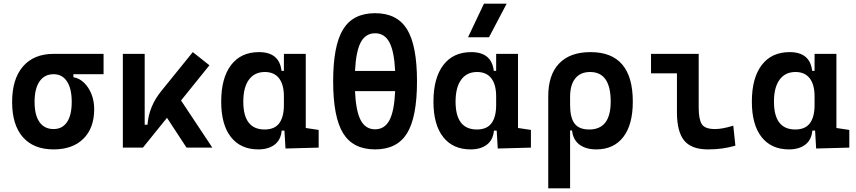

<svg xmlns="http://www.w3.org/2000/svg" viewBox="-20 -815 4728 1060"><path d="M275.9 9.8Q165.5 9.8 106.2 -57.9Q46.9 -125.5 46.9 -252Q46.9 -378.9 106.9 -448.2Q167 -517.6 275.9 -517.6H551.8V-405.3H385.3V-388.7Q418 -383.3 443.8 -358.4Q469.7 -333.5 484.9 -295.7Q500 -257.8 500 -212.4Q500 -107.9 440.4 -49.1Q380.9 9.8 275.9 9.8ZM275.9 -102.5Q324.2 -102.5 350.1 -141.1Q376 -179.7 376 -252Q376 -325.7 349.9 -365.5Q323.7 -405.3 275.9 -405.3Q225.6 -405.3 198.2 -365.5Q170.9 -325.7 170.9 -252Q170.9 -179.7 198 -141.1Q225.1 -102.5 275.9 -102.5Z M658.2 0V-517.6H778.8V-126.5H794.4Q801.8 -229 872.1 -314.5L1044.4 -527.3L1136.2 -454.6L979.5 -260.3L1152.3 0H1009.8L901.9 -164.6L769 0Z M1406.2 9.8Q1308.6 9.8 1254.9 -58.3Q1201.2 -126.5 1201.2 -253.9Q1201.2 -384.3 1255.6 -455.8Q1310.1 -527.3 1409.7 -527.3Q1522.5 -527.3 1534.2 -423.8H1547.4V-517.6H1668V-108.4L1739.3 -97.7V0L1556.2 4.9L1550.3 -93.8H1535.2Q1530.3 -42 1495.8 -16.1Q1461.4 9.8 1406.2 9.8ZM1547.4 -235.4V-282.2Q1547.4 -348.1 1520.5 -382.8Q1493.7 -417.5 1441.9 -417.5Q1385.3 -417.5 1354.2 -375Q1323.2 -332.5 1323.2 -253.9Q1323.2 -100.1 1440.9 -100.1Q1496.1 -100.1 1521.7 -134.8Q1547.4 -169.4 1547.4 -235.4Z M2050.8 9.8Q1929.2 9.8 1874.3 -79.3Q1819.3 -168.5 1819.3 -366.2Q1819.3 -564 1874.3 -653.1Q1929.2 -742.2 2050.8 -742.2Q2172.4 -742.2 2227.3 -653.1Q2282.2 -564 2282.2 -366.2Q2282.2 -168.5 2227.3 -79.3Q2172.4 9.8 2050.8 9.8ZM2050.8 -101.1Q2103.5 -101.1 2130.1 -151.4Q2156.7 -201.7 2161.6 -312H1939.9Q1944.8 -201.7 1971.4 -151.4Q1998 -101.1 2050.8 -101.1ZM1939.9 -423.3H2161.6Q2156.2 -532.2 2129.6 -581.8Q2103 -631.3 2050.8 -631.3Q1998.5 -631.3 1971.9 -581.8Q1945.3 -532.2 1939.9 -423.3Z M2578.1 9.8Q2480.5 9.8 2426.8 -58.3Q2373 -126.5 2373 -253.9Q2373 -384.3 2427.5 -455.8Q2481.9 -527.3 2581.5 -527.3Q2694.3 -527.3 2706.1 -423.8H2719.2V-517.6H2839.8V-108.4L2911.1 -97.7V0L2728 4.9L2722.2 -93.8H2707Q2702.1 -42 2667.7 -16.1Q2633.3 9.8 2578.1 9.8ZM2719.2 -235.4V-282.2Q2719.2 -348.1 2692.4 -382.8Q2665.5 -417.5 2613.8 -417.5Q2557.1 -417.5 2526.1 -375Q2495.1 -332.5 2495.1 -253.9Q2495.1 -100.1 2612.8 -100.1Q2668 -100.1 2693.6 -134.8Q2719.2 -169.4 2719.2 -235.4ZM2564 -609.4 2651.9 -794.9H2777.3L2679.7 -609.4Z M3272 9.8Q3214.8 9.8 3179.2 -16.6Q3143.6 -43 3138.2 -94.7H3127.4V224.6H3006.8V-284.2Q3006.8 -401.9 3066.9 -464.6Q3127 -527.3 3240.2 -527.3Q3473.6 -527.3 3473.6 -253.9Q3473.6 -126.5 3420.9 -58.3Q3368.2 9.8 3272 9.8ZM3127.4 -235.8Q3127.4 -165.5 3152.1 -132.8Q3176.8 -100.1 3232.9 -100.1Q3351.6 -100.1 3351.6 -253.9Q3351.6 -417.5 3237.8 -417.5Q3184.6 -417.5 3156 -382.1Q3127.4 -346.7 3127.4 -279.8Z M3888.7 9.8Q3797.4 9.8 3757.3 -39.1Q3717.3 -87.9 3717.3 -195.3V-410.2H3574.2V-517.6H3837.4V-219.7Q3837.4 -158.2 3854 -130.4Q3870.6 -102.5 3927.7 -102.5Q3967.8 -102.5 4028.3 -121.1L4040 -10.7Q4001.5 0 3965.6 4.9Q3929.7 9.8 3888.7 9.8Z M4335.9 9.8Q4238.3 9.8 4184.6 -58.3Q4130.9 -126.5 4130.9 -253.9Q4130.9 -384.3 4185.3 -455.8Q4239.7 -527.3 4339.4 -527.3Q4452.1 -527.3 4463.9 -423.8H4477.1V-517.6H4597.7V-108.4L4668.9 -97.7V0L4485.8 4.9L4480 -93.8H4464.8Q4460 -42 4425.5 -16.1Q4391.1 9.8 4335.9 9.8ZM4477.1 -235.4V-282.2Q4477.1 -348.1 4450.2 -382.8Q4423.3 -417.5 4371.6 -417.5Q4314.9 -417.5 4283.9 -375Q4252.9 -332.5 4252.9 -253.9Q4252.9 -100.1 4370.6 -100.1Q4425.8 -100.1 4451.4 -134.8Q4477.1 -169.4 4477.1 -235.4Z"/></svg>

Font: CaskaydiaCove NF SemiBold
Style: Regular
Weight: 600
Designer: Aaron Bell
Foundry: Saja Typeworks
Version: Version 2111.001; VTT 6.35;Nerd Fonts 3.2.1